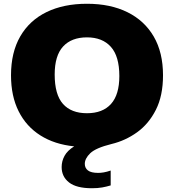

<svg xmlns="http://www.w3.org/2000/svg" viewBox="-20 -770 924 1020"><path d="M468.5 230Q386 230 346.8 199.2Q307.5 168.5 307.5 117.5Q307.5 86 322.8 58Q338 30 374 7.5Q270 -3 194.8 -50.5Q119.5 -98 79 -178.8Q38.5 -259.5 38.5 -370Q38.5 -491.5 87.5 -576.5Q136.5 -661.5 227.2 -705.8Q318 -750 442 -750Q566.5 -750 657 -705.2Q747.5 -660.5 796.8 -575.8Q846 -491 846 -370Q846 -261.5 808.2 -186.8Q770.5 -112 708.2 -67.2Q646 -22.5 572.5 -5Q488.5 16 459.5 44Q430.5 72 430.5 100.5Q430.5 122.5 447.2 135.5Q464 148.5 502 148.5Q514.5 148.5 531 145.8Q547.5 143 568 136V215Q546.5 221.5 522.8 225.8Q499 230 468.5 230ZM442 -168.5Q525.5 -168.5 569.8 -217.8Q614 -267 614 -366Q614 -471 569 -521.2Q524 -571.5 442 -571.5Q360 -571.5 315.2 -523Q270.5 -474.5 270.5 -374Q270.5 -267.5 314.5 -218Q358.5 -168.5 442 -168.5Z"/></svg>

Font: Encode Sans Semi Expanded Black
Style: Regular
Weight: 900
Width: 6
Designer: Multiple Designers
Foundry: Impallari Type
Version: Version 3.000; ttfautohint (v1.8.3) -l 8 -r 50 -G 200 -x 14 